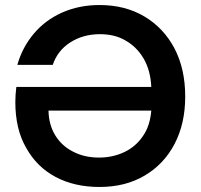

<svg xmlns="http://www.w3.org/2000/svg" viewBox="-20 -732 798 764"><path d="M376 12Q276 12 201 -28Q126 -68 84 -144Q41 -218 41 -326Q41 -340 42 -355.5Q43 -371 45 -386H582Q579 -452 551.5 -499Q524 -546 479 -571Q457 -584 431.5 -590Q406 -596 378 -596Q311 -596 260 -563.5Q209 -531 190 -474H49Q69 -544 114.5 -598Q160 -652 227 -682Q295 -712 376 -712Q478 -712 554.5 -666.5Q631 -621 674 -540Q717 -458 717 -348Q717 -240 674.5 -159Q632 -78 555 -33Q479 12 376 12ZM374 -105Q429 -105 475 -127Q521 -149 549 -191Q577 -231 582 -292H173Q174 -236 199.5 -194Q225 -152 270 -129Q315 -105 374 -105Z"/></svg>

Font: Rethink Sans
Style: Bold
Weight: 700
Designer: The Rethink Sans project authors (Hans Thiessen). DM Sans designed by Colophon Foundry.
Foundry: Rethink Communications LLC
Version: Version 1.001